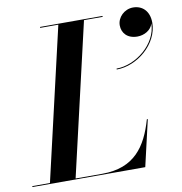

<svg xmlns="http://www.w3.org/2000/svg" viewBox="-130 -842 871 921"><g transform="rotate(-10 305.5 -382.0)"><path d="M501 -691C501 -654 526.5 -623.5 575.5 -623.5C609.5 -623.5 642.5 -642 652 -673.5C650 -573 544 -489.5 450 -489.5V-485C551 -485 657 -573.5 657 -677C657 -734 623 -764.5 578.5 -764.5C535.5 -764.5 501 -729.5 501 -691ZM503.5 0 555.5 -225H551C514.5 -98 452 -4.5 295 -4.5H165L336.5 -745.5H427.5V-750H123V-745.5H211.5L40 -4.5H-46V0Z"/></g></svg>

Font: Bodoni* 36pt Medium
Style: Italic
Weight: 500
Italic angle: -13°
Version: Version 2.3